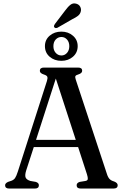

<svg xmlns="http://www.w3.org/2000/svg" viewBox="-20 -1091 712 1111"><path d="M205 -19Q205 0 182 0H33Q9.5 0 9.5 -19Q9.5 -30.5 26.5 -38.5L46 -45Q59.5 -50 67 -60.5Q74.5 -71 83.5 -99L251.5 -622Q257 -639.5 253.5 -647.2Q250 -655 233.5 -660Q210.5 -667.5 210.5 -681Q210.5 -700 234 -700H432Q455.5 -700 455.5 -681.5Q455.5 -667 432.5 -660Q419.5 -656.5 416.5 -650.5Q413.5 -644.5 418.5 -630L598 -86.5Q604.5 -65 614 -55.2Q623.5 -45.5 640 -41Q661 -33 661 -19Q661 0 637 0H447Q423.5 0 423.5 -19Q423.5 -33 441.5 -38.5L475 -44Q487 -46.5 488 -55.2Q489 -64 483 -83L432 -240H175.5L131.5 -104.5Q123 -77 128.2 -64Q133.5 -51 155.5 -44L187 -38.5Q205 -33 205 -19ZM188.5 -281.5H418.5L303 -636.5ZM357 -1030Q373 -1052 387.8 -1063.5Q402.5 -1075 421.5 -1069.5Q437.5 -1065 444.2 -1051.8Q451 -1038.5 447.5 -1025Q444 -1009.5 431.2 -999.5Q418.5 -989.5 398.5 -980L312.5 -930.5Q300.5 -925.5 294 -933.5Q291 -938 292.8 -942.8Q294.5 -947.5 297.5 -952ZM335 -739Q295 -739 267.5 -762.5Q240 -786 240 -824Q240 -861 267.5 -884.5Q295 -908 335 -908Q375 -908 402.2 -884.2Q429.5 -860.5 429.5 -824Q429.5 -786.5 402.2 -762.8Q375 -739 335 -739ZM335.5 -877Q316 -877 302.5 -862.5Q289 -848 289 -823.5Q289 -800 302.5 -785Q316 -770 335.5 -770Q354.5 -770 367.8 -785Q381 -800 381 -823.5Q381 -847.5 367.8 -862.2Q354.5 -877 335.5 -877Z"/></svg>

Font: Fraunces 72pt S050
Style: Regular
Weight: 400
Version: Version 1.000; ttfautohint (v1.8.3)